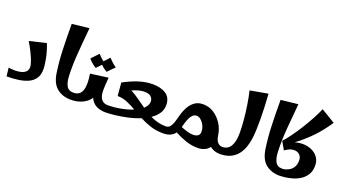

<svg xmlns="http://www.w3.org/2000/svg" viewBox="-62 -1334 3405 1916"><g transform="rotate(20 1640.5 -376.0)"><path d="M35 0 25 -90Q51 -85 85 -84Q119 -83 151 -90Q183 -97 204 -115Q225 -133 225 -166Q225 -191 210 -231.5Q195 -272 171.5 -318.5Q148 -365 122 -408L300 -450Q329 -376 343 -306Q357 -236 357 -191Q357 -133 332 -95.5Q307 -58 263 -37.5Q219 -17 161 -8.5Q103 0 35 0Z M717 0Q628 0 567.5 -48.5Q507 -97 492 -210Q476 -318 471.5 -446Q467 -574 467 -715L649 -735Q635 -594 625 -464Q615 -334 619 -228Q621 -155 642.5 -115Q664 -75 717 -75L737 -38Z M717 0V-75Q784 -75 806 -135Q828 -195 808 -311L997 -336Q993 -295 991 -262Q989 -229 989 -202Q989 -75 1082 -75L1102 -38L1082 0Q1026 0 983.5 -23Q941 -46 920 -95Q893 -51 838.5 -25.5Q784 0 717 0ZM842 -384Q819 -398 797 -416Q775 -434 760 -454L831 -530Q845 -514 860 -499.5Q875 -485 892 -472L946 -530Q965 -509 984.5 -491.5Q1004 -474 1029 -457L957 -384Q940 -394 923 -407Q906 -420 892 -435Z M1082 0V-75Q1147 -75 1217.5 -88Q1288 -101 1346 -125Q1297 -153 1248 -174Q1199 -195 1144 -195L1132 -334Q1212 -378 1287.5 -402Q1363 -426 1433 -426Q1524 -426 1577.5 -389Q1631 -352 1631 -275Q1631 -224 1604 -184.5Q1577 -145 1532 -115Q1569 -97 1610 -86Q1651 -75 1697 -75L1717 -38L1697 0Q1621 0 1559.5 -20.5Q1498 -41 1445 -69Q1381 -43 1311.5 -28Q1242 -13 1181 -6.5Q1120 0 1082 0ZM1381 -327Q1327 -327 1253 -294Q1300 -270 1343.5 -238.5Q1387 -207 1432 -176Q1451 -193 1462.5 -213Q1474 -233 1474 -256Q1474 -284 1452.5 -305.5Q1431 -327 1381 -327Z M2073 19Q2005 19 1943.5 -2Q1882 -23 1822 -55Q1782 0 1697 0V-75Q1728 -75 1745 -98.5Q1762 -122 1772 -156Q1782 -190 1790 -221Q1803 -271 1826.5 -314Q1850 -357 1886 -383.5Q1922 -410 1975 -410Q2037 -410 2088.5 -377.5Q2140 -345 2174.5 -292.5Q2209 -240 2219 -178Q2226 -124 2246.5 -99.5Q2267 -75 2297 -75L2317 -38L2297 0Q2269 0 2242.5 -9Q2216 -18 2193 -36Q2171 -7 2138 6Q2105 19 2073 19ZM1954 -280Q1930 -280 1913 -264Q1896 -248 1884.5 -223.5Q1873 -199 1865 -172Q1857 -145 1851 -123Q1885 -109 1919 -99Q1953 -89 1983 -89Q2012 -89 2032 -101.5Q2052 -114 2052 -146Q2052 -180 2037 -210.5Q2022 -241 1999.5 -260.5Q1977 -280 1954 -280Z M2297 0V-75Q2356 -75 2385 -122.5Q2414 -170 2415 -260Q2415 -323 2408.5 -399Q2402 -475 2390 -552Q2378 -629 2362 -698L2551 -732Q2561 -588 2562 -470Q2563 -352 2554 -268Q2548 -216 2532 -168Q2516 -120 2486.5 -82Q2457 -44 2411 -22Q2365 0 2297 0Z M2935 0Q2846 0 2785.5 -48.5Q2725 -97 2710 -210Q2694 -318 2689.5 -446Q2685 -574 2685 -715L2867 -735Q2853 -594 2843 -464Q2833 -334 2837 -228Q2839 -155 2860.5 -115Q2882 -75 2935 -75L2955 -38Z M2935 0V-75Q2952 -75 2974.5 -82Q2997 -89 3018 -104Q3039 -119 3052.5 -145Q3066 -171 3066 -210Q3066 -249 3041 -271Q3016 -293 2975.5 -290Q2935 -287 2889 -252L2842 -333L2840 -336Q2875 -375 2913.5 -428.5Q2952 -482 2989 -541.5Q3026 -601 3058 -660.5Q3090 -720 3112 -771L3261 -681Q3198 -585 3126 -509.5Q3054 -434 2962 -365Q3017 -381 3066 -376.5Q3115 -372 3153 -351Q3191 -330 3212.5 -295.5Q3234 -261 3234 -218Q3234 -158 3209 -118.5Q3184 -79 3145.5 -55Q3107 -31 3065 -19.5Q3023 -8 2987.5 -4Q2952 0 2935 0Z"/></g></svg>

Font: Marhey SemiBold
Style: Regular
Weight: 600
Designer: Nur Syamsi & Bustanul Arifin
Foundry: Namelatype
Version: Version 1.000; ttfautohint (v1.8.4.7-5d5b)